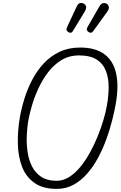

<svg xmlns="http://www.w3.org/2000/svg" viewBox="-20 -1245 802 1268"><path d="M354.5 2.5Q262.5 2.5 206.8 -37.5Q151 -77.5 125.2 -145Q99.5 -212.5 97.8 -296.8Q96 -381 111 -469.5Q121.5 -529.5 141.5 -594Q161.5 -658.5 193 -718.5Q224.5 -778.5 269.2 -826.5Q314 -874.5 373.5 -902.8Q433 -931 509 -931Q610.5 -931 669.8 -886.8Q729 -842.5 747.2 -758.8Q765.5 -675 744 -556.5Q735.5 -508.5 720.5 -449.2Q705.5 -390 682.8 -327Q660 -264 628.8 -205.2Q597.5 -146.5 557 -99.8Q516.5 -53 466.2 -25.2Q416 2.5 354.5 2.5ZM353.5 -51Q397.5 -51 437 -76Q476.5 -101 511 -143.2Q545.5 -185.5 574.2 -237.8Q603 -290 625.5 -345.8Q648 -401.5 663.2 -453.2Q678.5 -505 685.5 -545.5Q697 -608 697.5 -667.5Q698 -727 680.2 -774.8Q662.5 -822.5 619.8 -850.8Q577 -879 502 -879Q436.5 -879 385.8 -848Q335 -817 297.2 -767.2Q259.5 -717.5 233.2 -660.2Q207 -603 191.2 -549Q175.5 -495 168.5 -457Q159 -405.5 156.8 -349Q154.5 -292.5 162.5 -239.5Q170.5 -186.5 192.5 -144Q214.5 -101.5 253.8 -76.2Q293 -51 353.5 -51ZM566.5 -1032.5Q558.5 -1038 554.5 -1045.2Q550.5 -1052.5 559 -1068L636 -1202Q648.5 -1224 663.8 -1224.8Q679 -1225.5 688 -1218Q699.5 -1207 699 -1194.2Q698.5 -1181.5 690 -1170L597.5 -1042Q589 -1029.5 581.2 -1029Q573.5 -1028.5 566.5 -1032.5ZM432 -1032.5Q423.5 -1038 420 -1044.8Q416.5 -1051.5 424 -1068L486.5 -1202Q497 -1225 513.2 -1225.2Q529.5 -1225.5 538.5 -1217.5Q550 -1207 549 -1194.8Q548 -1182.5 540.5 -1170L462.5 -1042Q454.5 -1028.5 446.5 -1028.5Q438.5 -1028.5 432 -1032.5Z"/></svg>

Font: Edu AU VIC WA NT Pre
Style: Regular
Weight: 400
Designer: Tina and Corey Anderson, Eben Sorkin, Mirko Velimirovic
Foundry: Google for Education
Version: Version 1.001